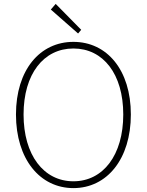

<svg xmlns="http://www.w3.org/2000/svg" viewBox="-20 -953 754 986"><path d="M357 13C529 13 652 -136 652 -365C652 -594 529 -738 357 -738C185 -738 62 -594 62 -365C62 -136 185 13 357 13ZM357 -22C204 -22 101 -157 101 -365C101 -573 204 -704 357 -704C510 -704 613 -573 613 -365C613 -157 510 -22 357 -22ZM381 -781 397 -800 266 -933 241 -904Z"/></svg>

Font: Kinto Sans Thin
Style: Regular
Weight: 100
Designer: Authors: Ryoko NISHIZUKA  (kana & ideographs); Paul D. Hunt (Latin, Greek & Cyrillic); Wenlong ZHANG  (bopomofo); Sandol
Foundry: Adobe Systems Incorporated, ookami Inc.
Version: Version 0.001